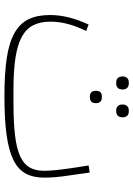

<svg xmlns="http://www.w3.org/2000/svg" viewBox="113 -704 603 869"><g transform="rotate(90 414.5 -269.5)"><path d="M416 12Q314 12 243.5 1.5Q173 -9 129.5 -33.5Q86 -58 67 -97.5Q48 -137 48 -194Q48 -236 58.5 -278.5Q69 -321 91 -369L120 -358Q98 -312 88 -273Q78 -234 78 -196Q78 -150 94.5 -118Q111 -86 147 -66.5Q183 -47 241.5 -38Q300 -29 384 -29H448Q534 -29 592.5 -36Q651 -43 686.5 -59Q722 -75 737.5 -101.5Q753 -128 753 -167Q753 -183 751 -209Q749 -235 741 -291L729 -369L761 -374L772 -296Q776 -269 778.5 -250Q781 -231 782 -216.5Q783 -202 783.5 -190.5Q784 -179 784 -168Q784 -118 765 -83.5Q746 -49 702.5 -28Q659 -7 588.5 2.5Q518 12 416 12ZM479 -494Q468 -494 460.5 -501Q453 -508 453 -523Q453 -537 460.5 -544Q468 -551 479 -551H485Q496 -551 503.5 -544Q511 -537 511 -523Q511 -508 503.5 -501Q496 -494 485 -494ZM416 -375Q391 -375 391 -402Q391 -429 416 -429H422Q433 -429 440 -422.5Q447 -416 447 -402Q447 -388 440 -381.5Q433 -375 422 -375ZM353 -494Q341 -494 333.5 -501Q326 -508 326 -523Q326 -537 333.5 -544Q341 -551 353 -551H358Q370 -551 377.5 -544Q385 -537 385 -523Q385 -508 377.5 -501Q370 -494 358 -494Z"/></g></svg>

Font: IBM Plex Sans Arabic ExtraLight
Style: Regular
Weight: 200
Designer: Mike Abbink, Paul van der Laan, Pieter van Rosmalen, Wael Morcos, Khajak Apelian
Foundry: Bold Monday
Version: Version 1.1